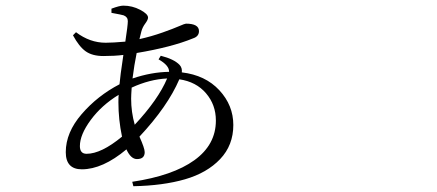

<svg xmlns="http://www.w3.org/2000/svg" viewBox="-20 -598 1540 677"><path d="M442.4 -250Q442.4 -203.1 455.1 -158.2Q538.1 -247.1 569.3 -321.3Q507.8 -318.4 444.3 -289.1Q442.4 -261.7 442.4 -250ZM285.2 -55.7Q336.9 -55.7 410.2 -116.2Q397.5 -176.8 397.5 -237.3Q397.5 -254.9 398.4 -263.7Q337.9 -226.6 299.8 -174.8Q261.7 -123 261.7 -83Q261.7 -55.7 285.2 -55.7ZM539.1 -388.7 546.9 -401.4Q593.8 -389.6 613.3 -369.1Q623 -358.4 621.1 -342.8Q704.1 -333 753.4 -279.8Q802.7 -226.6 802.7 -157.2Q802.7 -85.9 756.3 -37.1Q710 11.7 632.3 34.2Q554.7 56.6 450.2 58.6L446.3 43Q589.8 21.5 665.5 -33.2Q741.2 -87.9 741.2 -172.9Q741.2 -228.5 706.5 -269Q671.9 -309.6 612.3 -318.4Q571.3 -222.7 471.7 -116.2Q490.2 -75.2 490.2 -61.5Q490.2 -37.1 462.9 -37.1Q441.4 -37.1 425.8 -71.3Q341.8 -1 268.6 -1Q211.9 -1 211.9 -61.5Q211.9 -130.9 268.1 -195.8Q324.2 -260.7 401.4 -300.8Q403.3 -326.2 415 -404.3Q383.8 -400.4 344.7 -400.4Q305.7 -400.4 282.2 -417Q258.8 -433.6 237.3 -473.6L248 -484.4Q296.9 -447.3 352.5 -447.3Q377 -447.3 421.9 -451.2Q430.7 -508.8 430.7 -523.4Q430.7 -538.1 416 -543.9Q410.2 -545.9 373 -552.7V-567.4Q401.4 -578.1 415 -578.1Q446.3 -578.1 474.1 -563.5Q502 -548.8 502 -536.1Q502 -528.3 492.2 -515.1Q482.4 -502 478.5 -487.3L471.7 -460Q514.6 -469.7 553.2 -483.4Q591.8 -497.1 611.8 -505.9Q631.8 -514.6 635.7 -514.6Q681.6 -514.6 681.6 -488.3Q681.6 -469.7 661.1 -462.9Q585 -431.6 461.9 -411.1Q453.1 -368.2 447.3 -321.3Q513.7 -343.8 576.2 -344.7Q577.1 -367.2 539.1 -388.7Z"/></svg>

Font: Bpmf Zihi Serif Regular
Style: Regular
Weight: 400
Foundry: But Ko
Version: Version 1.320